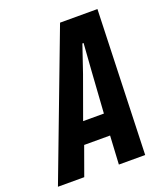

<svg xmlns="http://www.w3.org/2000/svg" viewBox="-190 -821 785 912"><g transform="rotate(-20 202.5 -364.5)"><path d="M-55 0 221 -729H410L386 0H253L261 -144H130L78 0ZM164 -252H269L283 -461L293 -600H287L240 -462Z"/></g></svg>

Font: Mona Sans Condensed
Style: Bold Italic
Weight: 700
Width: 3
Italic angle: -11.7°
Designer: Deni Anggara
Foundry: GitHub
Version: Version 1.001; ttfautohint (v1.8.4.7-5d5b);gftools[0.9.31]